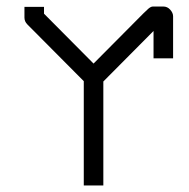

<svg xmlns="http://www.w3.org/2000/svg" viewBox="-20 -618 580 589"><path d="M85 -597H115V-576L267 -423L420 -577Q422.5 -579 427.2 -583.8Q432 -588.5 434.8 -591Q437.5 -593.5 441.5 -595.8Q445.5 -598 449 -598H481Q493.5 -598 502.2 -588.2Q511 -578.5 511 -568V-439H481H451V-523L297 -368V-49H267H237V-369L64 -543Q55 -552 55 -564V-597Z"/></svg>

Font: IBM 3270
Style: Regular
Weight: 400
Monospace: yes
Version: Version 2.3.1